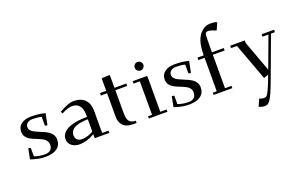

<svg xmlns="http://www.w3.org/2000/svg" viewBox="-111 -1256 3283 2076"><g transform="rotate(-20 1530.0 -217.5)"><path d="M58.1 -23.9 82 -143.1 108.9 -138.2V-41Q167 -20 232.9 -20Q271.5 -20 294.7 -39.8Q317.9 -59.6 317.9 -100.1Q317.9 -126 304.2 -145.5Q290.5 -165 268.8 -177Q247.1 -189 220.7 -199.5Q194.3 -210 168 -221.2Q141.6 -232.4 119.9 -246.6Q98.1 -260.7 84.5 -283.7Q70.8 -306.6 70.8 -336.9Q70.8 -394.5 114 -425.3Q157.2 -456.1 224.1 -456.1Q272.5 -456.1 307.1 -452.1Q341.8 -448.2 388.2 -437L361.8 -306.2L335 -311V-413.1Q290.5 -424.8 232.9 -424.8Q195.8 -424.8 173.3 -407.5Q150.9 -390.1 150.9 -359.9Q150.9 -338.9 165 -322.3Q179.2 -305.7 201.9 -293.9Q224.6 -282.2 252 -271.5Q279.3 -260.7 306.9 -248Q334.5 -235.4 357.2 -220Q379.9 -204.6 394 -180.4Q408.2 -156.2 408.2 -126Q408.2 -61.5 361.8 -26.9Q315.4 7.8 232.9 7.8Q183.6 7.8 148.7 1Q113.8 -5.9 58.1 -23.9Z M493.7 -97.2Q493.7 -147.5 534.2 -181.4Q574.7 -215.3 640.6 -230.2Q706.5 -245.1 794.4 -245.1V-270Q794.4 -339.8 764.6 -375Q734.9 -410.2 680.7 -410.2Q635.7 -410.2 559.6 -371.1L546.9 -394Q655.8 -456.1 712.4 -456.1Q799.8 -456.1 844.7 -410.2Q889.6 -364.3 889.6 -274.9V-25.9H962.4V0H795.4L794.4 -23.9V-45.9Q701.7 6.8 624.5 6.8Q564.5 6.8 529.1 -22.7Q493.7 -52.2 493.7 -97.2ZM588.9 -106.9Q588.9 -79.6 606.9 -58.3Q625 -37.1 668.5 -37.1Q700.2 -37.1 735.4 -49.6Q770.5 -62 794.4 -76.2V-217.8Q754.9 -217.8 720.7 -212.6Q686.5 -207.5 655.5 -195.6Q624.5 -183.6 606.7 -160.9Q588.9 -138.2 588.9 -106.9Z M1014.6 -411.1V-439H1086.4V-583L1179.2 -587.9L1181.6 -561V-439H1317.4V-411.1H1181.6V-141.1Q1181.6 -79.6 1204.1 -52.7Q1226.6 -25.9 1276.4 -25.9V0H1234.4Q1193.4 0 1163.6 -12Q1133.8 -23.9 1117.4 -44.2Q1101.1 -64.5 1093.8 -87.4Q1086.4 -110.4 1086.4 -136.2V-411.1Z M1391.6 -411.1V-439H1556.2L1558.6 -411.1V-25.9H1631.3V0H1417.5V-25.9H1463.4V-411.1ZM1475.8 -533Q1461.4 -547.9 1461.4 -567.9Q1461.4 -587.9 1475.8 -602.5Q1490.2 -617.2 1510.3 -617.2Q1530.3 -617.2 1545.4 -602.5Q1560.5 -587.9 1560.5 -567.9Q1560.5 -547.9 1545.4 -533Q1530.3 -518.1 1510.3 -518.1Q1490.2 -518.1 1475.8 -533Z M1709.5 -23.9 1733.4 -143.1 1760.3 -138.2V-41Q1818.4 -20 1884.3 -20Q1922.9 -20 1946 -39.8Q1969.2 -59.6 1969.2 -100.1Q1969.2 -126 1955.6 -145.5Q1941.9 -165 1920.2 -177Q1898.4 -189 1872.1 -199.5Q1845.7 -210 1819.3 -221.2Q1793 -232.4 1771.2 -246.6Q1749.5 -260.7 1735.8 -283.7Q1722.2 -306.6 1722.2 -336.9Q1722.2 -394.5 1765.4 -425.3Q1808.6 -456.1 1875.5 -456.1Q1923.8 -456.1 1958.5 -452.1Q1993.2 -448.2 2039.6 -437L2013.2 -306.2L1986.3 -311V-413.1Q1941.9 -424.8 1884.3 -424.8Q1847.2 -424.8 1824.7 -407.5Q1802.2 -390.1 1802.2 -359.9Q1802.2 -338.9 1816.4 -322.3Q1830.6 -305.7 1853.3 -293.9Q1876 -282.2 1903.3 -271.5Q1930.7 -260.7 1958.3 -248Q1985.8 -235.4 2008.5 -220Q2031.2 -204.6 2045.4 -180.4Q2059.6 -156.2 2059.6 -126Q2059.6 -61.5 2013.2 -26.9Q1966.8 7.8 1884.3 7.8Q1835 7.8 1800 1Q1765.1 -5.9 1709.5 -23.9Z M2136.2 -411.1V-439H2208Q2208 -507.8 2220.2 -567.9Q2235.4 -635.3 2271 -678.2Q2282.2 -690.9 2291.7 -699.2Q2301.3 -707.5 2316.7 -717.5Q2332 -727.5 2352.5 -732.7Q2373 -737.8 2397.9 -737.8Q2426.8 -737.8 2445.8 -733.9L2467.8 -724.1L2432.1 -644Q2368.7 -669.9 2341.8 -669.9Q2326.2 -669.9 2317.1 -663.1Q2308.1 -656.2 2306.2 -638.2Q2303.2 -609.4 2303.2 -439H2439V-411.1H2303.2V-25.9H2377.9V0H2162.1V-25.9H2208V-411.1Z M2513.2 -411.1V-439H2680.2V-411.1L2811 -54.2L2942.9 -411.1H2875V-439H3018.1V-411.1H2972.2L2817.9 4.9Q2799.8 53.7 2788.3 84.2Q2776.9 114.7 2763.4 148.2Q2750 181.6 2741.2 200.7Q2732.4 219.7 2721.7 239.7Q2710.9 259.8 2702.9 269.8Q2694.8 279.8 2684.8 288.6Q2674.8 297.4 2665 300.3Q2655.3 303.2 2644 303.2Q2626.5 303.2 2598.1 295.9L2576.2 286.1L2611.8 206.1Q2642.1 217.8 2663.1 217.8Q2683.6 217.8 2696.3 206.1Q2709 194.3 2731 147.5Q2752.9 100.6 2792 -4.9L2737.8 14.2L2581.1 -411.1Z"/></g></svg>

Font: Dehuti
Style: Bold
Weight: 700
Version: Version 1.2